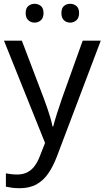

<svg xmlns="http://www.w3.org/2000/svg" viewBox="-20 -750 550 1010"><path d="M1 -536H95L211 -231Q221 -204 229.5 -179Q238 -154 245 -130.5Q252 -107 256 -85H260Q266 -110 279 -150.5Q292 -191 306 -232L415 -536H510L279 74Q260 124 234.5 161.5Q209 199 172.5 219.5Q136 240 84 240Q60 240 42 237.5Q24 235 11 232V162Q22 164 37.5 166Q53 168 70 168Q101 168 123.5 156.5Q146 145 162 123.5Q178 102 189 73L217 2ZM115 -681Q115 -707 129 -718.5Q143 -730 162 -730Q181 -730 195 -718.5Q209 -707 209 -681Q209 -656 195 -643.5Q181 -631 162 -631Q143 -631 129 -643.5Q115 -656 115 -681ZM303 -681Q303 -707 316.5 -718.5Q330 -730 349 -730Q368 -730 382 -718.5Q396 -707 396 -681Q396 -656 382 -643.5Q368 -631 349 -631Q330 -631 316.5 -643.5Q303 -656 303 -681Z"/></svg>

Font: Noto Sans Ambassadori
Style: Regular
Weight: 400
Designer: Monotype Design Team
Foundry: Monotype Imaging Inc.
Version: Version 2.013